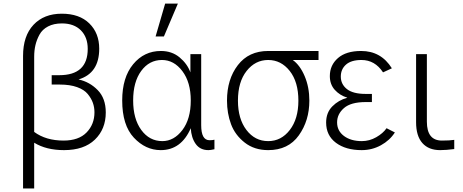

<svg xmlns="http://www.w3.org/2000/svg" viewBox="-20 -812 2558 1061"><path d="M107.4 229.5V-502.9Q107.4 -613.3 165 -674.8Q222.7 -736.3 321.3 -736.3Q418.9 -736.3 473.6 -682.6Q528.3 -628.9 528.3 -543Q528.3 -407.2 414.1 -373Q475.6 -359.4 520 -314Q564.5 -268.6 564.5 -190.4Q564.5 -98.6 504.4 -40.5Q444.3 17.6 334 17.6Q235.4 17.6 168.9 -23.4V229.5ZM168.9 -83Q233.4 -35.2 331.1 -35.2Q415 -35.2 458.5 -80.1Q502 -125 502 -191.4Q502 -218.8 493.2 -243.7Q484.4 -268.6 464.8 -292.5Q445.3 -316.4 405.8 -330.6Q366.2 -344.7 311.5 -344.7H265.6V-396.5H307.6Q464.8 -396.5 464.8 -542Q464.8 -606.4 426.8 -644.5Q388.7 -682.6 322.3 -682.6Q277.3 -682.6 245.6 -666Q213.9 -649.4 198.2 -620.6Q182.6 -591.8 175.8 -562.5Q168.9 -533.2 168.9 -498Z M655.3 -256.8Q655.3 -383.8 715.8 -457Q776.4 -530.3 869.1 -530.3Q929.7 -530.3 972.2 -495.1Q1014.6 -460 1032.2 -412.1V-512.7H1091.8V-120.1Q1091.8 -37.1 1137.7 -37.1Q1155.3 -37.1 1165 -40V12.7Q1143.6 17.6 1131.8 17.6Q1085.9 17.6 1061.5 -16.6Q1037.1 -50.8 1034.2 -103.5Q981.4 17.6 868.2 17.6Q784.2 17.6 719.7 -51.3Q655.3 -120.1 655.3 -256.8ZM715.8 -256.8Q715.8 -155.3 760.7 -93.8Q805.7 -32.2 877 -32.2Q941.4 -32.2 987.8 -93.3Q1034.2 -154.3 1034.2 -256.8Q1034.2 -357.4 987.8 -418.9Q941.4 -480.5 875 -480.5Q804.7 -480.5 760.3 -419.9Q715.8 -359.4 715.8 -256.8ZM839.8 -610.4 892.6 -792H962.9L885.7 -610.4Z M1234.4 -255.9Q1234.4 -374 1294.4 -452.1Q1354.5 -530.3 1461.9 -530.3H1740.2V-480.5H1597.7Q1637.7 -452.1 1663.6 -391.1Q1689.5 -330.1 1689.5 -255.9Q1689.5 -145.5 1631.3 -64Q1573.2 17.6 1461.9 17.6Q1385.7 17.6 1332.5 -23.9Q1279.3 -65.4 1256.8 -125.5Q1234.4 -185.5 1234.4 -255.9ZM1294.9 -255.9Q1294.9 -155.3 1341.8 -93.8Q1388.7 -32.2 1461.9 -32.2Q1534.2 -32.2 1581.5 -93.8Q1628.9 -155.3 1628.9 -255.9Q1628.9 -359.4 1581.1 -419.9Q1533.2 -480.5 1461.9 -480.5Q1390.6 -480.5 1342.8 -419.9Q1294.9 -359.4 1294.9 -255.9Z M1782.2 -134.8Q1782.2 -189.5 1816.4 -224.1Q1850.6 -258.8 1898.4 -271.5V-272.5Q1857.4 -285.2 1830.1 -315.4Q1802.7 -345.7 1802.7 -391.6Q1802.7 -452.1 1847.7 -491.2Q1892.6 -530.3 1975.6 -530.3Q2085.9 -530.3 2145.5 -434.6L2096.7 -412.1Q2051.8 -480.5 1977.5 -480.5Q1920.9 -480.5 1892.1 -455.1Q1863.3 -429.7 1863.3 -388.7Q1863.3 -346.7 1897 -319.8Q1930.7 -293 2001 -293H2035.2V-248H2001Q1918.9 -248 1880.9 -214.8Q1842.8 -181.6 1842.8 -135.7Q1842.8 -88.9 1880.9 -60.5Q1918.9 -32.2 1979.5 -32.2Q2021.5 -32.2 2059.1 -53.7Q2096.7 -75.2 2116.2 -103.5L2162.1 -80.1Q2133.8 -36.1 2085 -9.3Q2036.1 17.6 1978.5 17.6Q1890.6 17.6 1836.4 -22.9Q1782.2 -63.5 1782.2 -134.8Z M2279.3 -136.7V-512.7H2338.9V-139.6Q2338.9 -35.2 2421.9 -35.2Q2465.8 -35.2 2490.2 -39.1V11.7Q2445.3 17.6 2412.1 17.6Q2348.6 17.6 2314 -21.5Q2279.3 -60.5 2279.3 -136.7Z"/></svg>

Font: Gothic A1 Light
Style: Regular
Weight: 300
Version: Version 2.50